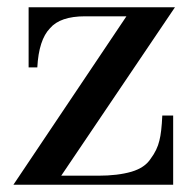

<svg xmlns="http://www.w3.org/2000/svg" viewBox="-20 -510 540 530"><path d="M83 -324H59V-490H463L149 -25H251Q305 -25 343 -36Q380 -47 396 -72Q414 -96 420 -122Q426 -145 428 -191H458V0H17L329 -465H215Q146 -465 118 -432Q87 -400 83 -324Z"/></svg>

Font: Bailleul Roman
Style: Roman
Weight: 400
Version: Version 1